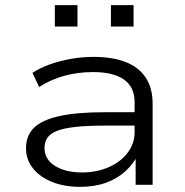

<svg xmlns="http://www.w3.org/2000/svg" viewBox="-20 -718 719 746"><path d="M291 8Q230 8 182.5 -11Q135 -30 108 -64Q81 -98 81 -142Q81 -190 111 -220.5Q141 -251 208.5 -266.5Q276 -282 389 -282H519V-230H393Q321 -230 274.5 -225Q228 -220 201.5 -209.5Q175 -199 164 -182.5Q153 -166 153 -143Q153 -99 193.5 -73.5Q234 -48 299 -48Q355 -48 401.5 -68Q448 -88 475.5 -124Q503 -160 503 -204V-321Q503 -380 461.5 -409Q420 -438 341 -438Q283 -438 230 -423.5Q177 -409 132 -380L106 -435Q137 -455 175.5 -468.5Q214 -482 257 -489.5Q300 -497 343 -497Q416 -497 467 -477.5Q518 -458 545.5 -417.5Q573 -377 573 -315V0H507V-114L515 -115Q498 -81 467 -52.5Q436 -24 392 -8Q348 8 291 8ZM411 -615V-698H499V-615ZM193 -615V-698H281V-615Z"/></svg>

Font: Nunito Sans 10pt Expanded Light
Style: Regular
Weight: 300
Width: 7
Designer: Vernon Adams
Foundry: Vernon Adams
Version: Version 3.101;gftools[0.9.27]